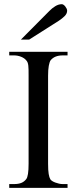

<svg xmlns="http://www.w3.org/2000/svg" viewBox="-20 -914 373 934"><path d="M24.9 0V-18.6H48.8Q69.3 -18.6 83.5 -24.2Q97.7 -29.8 107.4 -42.5Q119.1 -56.2 119.1 -117.7V-545.4Q119.1 -562.5 118.9 -574.5Q118.7 -586.4 117.7 -595Q116.7 -603.5 114.5 -609.4Q112.3 -615.2 108.4 -619.6Q99.1 -631.3 82.5 -637.9Q65.9 -644.5 48.8 -644.5H24.9V-662.1H308.6V-644.5H284.7Q245.6 -644.5 226.1 -620.6Q220.7 -612.3 217.3 -593.8Q213.9 -575.2 213.9 -545.4V-117.7Q213.9 -85.4 216.8 -67.9Q219.7 -50.3 225.1 -41.5Q227.5 -37.6 233.9 -33.4Q240.2 -29.3 248.8 -26.1Q257.3 -22.9 266.6 -20.8Q275.9 -18.6 284.7 -18.6H308.6V0ZM306.6 -861.8Q306.6 -847.7 294.2 -835.4Q281.7 -823.2 266.1 -813L121.6 -721.2H81.5L220.2 -860.8Q232.9 -874 248.8 -883.8Q264.6 -893.6 280.8 -893.6Q284.7 -893.6 289.1 -890.6Q293.5 -887.7 297.4 -882.8Q301.3 -877.9 304 -872.3Q306.6 -866.7 306.6 -861.8Z"/></svg>

Font: Doulos SIL Afr
Style: Regular
Weight: 400
Designer: Walt Agee, Victor Gaultney, Peter Martin, Debbi Hosken, Becca Hirsbrunner
Foundry: SIL International
Version: Version 5.000